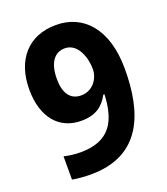

<svg xmlns="http://www.w3.org/2000/svg" viewBox="-135 -818 804 923"><g transform="rotate(-20 267.0 -356.5)"><path d="M498 -411C498 -618 397 -723 258 -723C117 -723 32 -627 32 -475C32 -334 102 -248 217 -248C293 -248 332 -281 358 -330H364C358 -196 313 -107 161 -107C131 -107 102 -111 77 -117V2C102 7 142 10 171 10C433 10 498 -192 498 -411ZM260 -603C326 -603 353 -522 353 -463C353 -416 318 -363 258 -363C202 -363 174 -405 174 -477C174 -563 209 -603 260 -603Z"/></g></svg>

Font: Noto Sans Myanmar SemiCondensed
Style: Bold
Weight: 700
Width: 4
Designer: Monotype Design Team
Foundry: Monotype Imaging Inc.
Version: Version 2.107